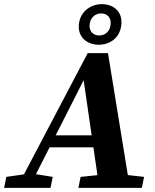

<svg xmlns="http://www.w3.org/2000/svg" viewBox="-49 -916 757 936"><path d="M-29 0H197.2L208.1 -53.7L114.8 -68.7H86L-18.1 -53.7L-29 0ZM33 0H92.3L390 -586.3L355.1 -550.3L435.1 0H584.4L477.4 -657H378.6L33 0ZM179.8 -197.8H475.2L469.5 -256.1H203.2L179.8 -197.8ZM333.1 0H642.5L653.4 -53.7L518.6 -68.7H489.7L344 -53.7L333.1 0ZM431.9 -697.8C491.1 -697.8 543.1 -736.8 543.1 -808.8C543.1 -861.5 503.2 -895.8 447.2 -895.8C389.2 -895.8 335 -854.5 335 -785.6C335 -728.8 381.7 -697.8 431.9 -697.8ZM434.5 -743.1C404.3 -743.1 387.5 -763.9 387.5 -789.6C387.5 -825.2 411.9 -850.6 444 -850.6C473.7 -850.6 490.6 -830.6 490.6 -804.3C490.6 -767.2 466.8 -743.1 434.5 -743.1Z"/></svg>

Font: Source Serif Variable
Style: Italic
Weight: 389
Italic angle: -12°
Designer: Frank Grießhammer
Foundry: Adobe Systems Incorporated
Version: Version 3.001;hotconv 1.0.111;makeotfexe 2.5.65597